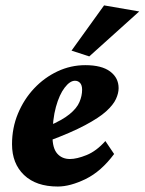

<svg xmlns="http://www.w3.org/2000/svg" viewBox="-20 -681 534 709"><path d="M193.4 7.8Q113.3 7.8 68.8 -34.7Q24.4 -77.1 24.4 -148.4Q24.4 -209 46.4 -261.7Q68.4 -314.5 106 -354.5Q143.6 -394.5 192.4 -417.5Q241.2 -440.4 294.9 -440.4Q355.5 -440.4 386.7 -417Q418 -393.6 418 -355.5Q418 -336.9 408.2 -315.4Q398.4 -293.9 372.1 -270Q345.7 -246.1 294.4 -218.8Q243.2 -191.4 159.2 -160.2V-215.8Q210 -237.3 236.8 -259.3Q263.7 -281.2 273.4 -304.2Q283.2 -327.1 283.2 -349.6Q283.2 -366.2 275.9 -374.5Q268.6 -382.8 256.8 -382.8Q238.3 -382.8 218.8 -357.4Q199.2 -332 186.5 -286.1Q173.8 -240.2 173.8 -177.7Q173.8 -133.8 191.4 -113.8Q209 -93.8 238.3 -93.8Q263.7 -93.8 299.8 -108.4Q335.9 -123 369.1 -160.2L401.4 -112.3Q353.5 -47.9 296.4 -20Q239.3 7.8 193.4 7.8ZM309.6 -472.7 244.1 -494.1 364.3 -661.1 494.1 -638.7Z"/></svg>

Font: Crimson Pro ExtraBold
Style: Italic
Weight: 800
Italic angle: -12°
Designer: Jacques Le Bailly
Foundry: Baron von Fonthausen
Version: Version 1.003